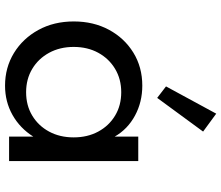

<svg xmlns="http://www.w3.org/2000/svg" viewBox="-78 -783 877 761"><g transform="rotate(90 360.5 -402.5)"><path d="M319.5 16Q248 16 190.2 -19.2Q132.5 -54.5 98.8 -116Q65 -177.5 65 -256.5Q65 -334.5 98 -395.8Q131 -457 188.5 -492.5Q246 -528 319.5 -528Q384.5 -528 438.2 -499Q492 -470 521.5 -418.5V-512H618.5V0H521.5V-96Q488 -43 435.5 -13.5Q383 16 319.5 16ZM345.5 -67.5Q398 -67.5 438.2 -91.8Q478.5 -116 501.5 -158.5Q524.5 -201 524.5 -256Q524.5 -311 501.5 -353.5Q478.5 -396 438.2 -420.2Q398 -444.5 345.5 -444.5Q293.5 -444.5 253 -420.2Q212.5 -396 189.2 -353.5Q166 -311 166 -256Q166 -201.5 189.2 -158.8Q212.5 -116 253 -91.8Q293.5 -67.5 345.5 -67.5ZM368 -587 322.5 -622 430.5 -821 501.5 -769Z"/></g></svg>

Font: Spartan Thin Medium
Style: Regular
Weight: 500
Version: Version 1.004